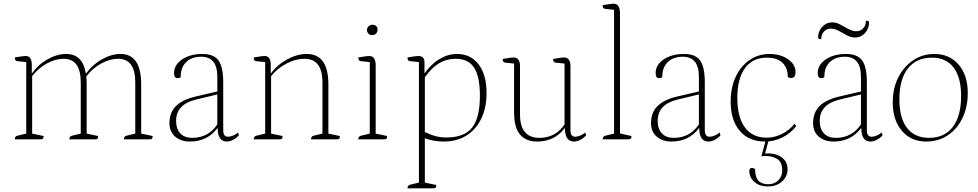

<svg xmlns="http://www.w3.org/2000/svg" viewBox="-20 -754 5292 1039"><path d="M60 0Q60 -17 76 -20L122 -31V-418L74 -423Q60 -424 60 -443Q89 -448 100.5 -449.5Q112 -451 119 -451Q152 -451 152 -404V-358H154Q187 -405 238 -433.5Q289 -462 338 -462Q427 -462 444 -358H447Q481 -405 532.5 -433.5Q584 -462 632 -462Q744 -462 744 -297V-31L806 -18Q806 -8 803 -4Q800 0 791 0H650Q650 -17 666 -20L712 -31V-308Q712 -436 619 -436Q574 -436 527 -410Q480 -384 447 -340Q449 -320 449 -297V-31L511 -18Q511 -8 508 -4Q505 0 496 0H355Q355 -17 371 -20L417 -31V-308Q417 -436 324 -436Q280 -436 233.5 -410.5Q187 -385 154 -342V-31L216 -18Q216 -8 213 -4Q210 0 199 0Z M1007 12Q959 12 928 -14.5Q897 -41 897 -88Q897 -145 932 -180Q967 -215 1040 -232L1156 -259V-339Q1156 -447 1069 -447Q1017 -447 987 -417.5Q957 -388 958 -337Q954 -333 949.5 -332Q945 -331 941 -331Q922 -331 922 -358Q922 -403 965.5 -432.5Q1009 -462 1075 -462Q1137 -462 1162.5 -427Q1188 -392 1188 -308V-49Q1188 -14 1214 -14Q1226 -14 1241.5 -20.5Q1257 -27 1268 -37L1273 -22Q1260 -7 1242 2.5Q1224 12 1208 12Q1158 12 1158 -60H1156Q1102 12 1007 12ZM1019 -8Q1108 -8 1156 -81V-243L1040 -215Q933 -189 933 -100Q933 -56 956 -32Q979 -8 1019 -8Z M1353 0Q1353 -17 1369 -20L1415 -31V-418L1367 -423Q1353 -424 1353 -443Q1382 -448 1393.5 -449.5Q1405 -451 1412 -451Q1445 -451 1445 -404V-358H1447Q1482 -405 1535.5 -433.5Q1589 -462 1640 -462Q1757 -462 1757 -297V-31L1819 -18Q1819 -8 1816 -4Q1813 0 1804 0H1663Q1663 -17 1679 -20L1725 -31V-308Q1725 -436 1627 -436Q1580 -436 1531 -410.5Q1482 -385 1447 -342V-31L1509 -18Q1509 -8 1506 -4Q1503 0 1492 0Z M1919 0Q1919 -17 1935 -20L1981 -31V-418L1933 -423Q1919 -424 1919 -443Q1948 -448 1959.5 -449.5Q1971 -451 1978 -451Q2013 -451 2013 -400V-31L2075 -18Q2075 -8 2072 -4Q2069 0 2058 0ZM1994 -564Q1981 -564 1973.5 -572Q1966 -580 1966 -592Q1966 -604 1975 -612Q1984 -620 1994 -620Q2023 -620 2023 -592Q2023 -580 2014.5 -572Q2006 -564 1994 -564Z M2185 265Q2185 249 2201 245L2247 234V-418L2199 -423Q2185 -424 2185 -443Q2214 -448 2226 -449.5Q2238 -451 2245 -451Q2277 -451 2277 -417V-359H2279Q2315 -409 2360 -435.5Q2405 -462 2453 -462Q2527 -462 2570 -405.5Q2613 -349 2613 -251Q2613 -171 2584.5 -112Q2556 -53 2504 -20.5Q2452 12 2381 12Q2327 12 2279 -6V234L2341 247Q2341 257 2338 261Q2335 265 2324 265ZM2396 -10Q2492 -10 2534.5 -63Q2577 -116 2577 -236Q2577 -340 2545.5 -388Q2514 -436 2446 -436Q2397 -436 2356.5 -412Q2316 -388 2279 -336V-39Q2320 -21 2343.5 -15.5Q2367 -10 2396 -10Z M2886 12Q2827 12 2794.5 -25.5Q2762 -63 2762 -146V-410L2714 -415Q2700 -416 2700 -435Q2729 -440 2740.5 -441.5Q2752 -443 2759 -443Q2794 -443 2794 -396V-135Q2794 -70 2821 -39Q2848 -8 2898 -8Q2987 -8 3035 -81V-410L2987 -415Q2973 -416 2973 -435Q3002 -440 3013.5 -441.5Q3025 -443 3032 -443Q3067 -443 3067 -396V-49Q3067 -14 3093 -14Q3105 -14 3120.5 -20.5Q3136 -27 3147 -37L3152 -22Q3139 -7 3121 2.5Q3103 12 3087 12Q3037 12 3037 -60H3035Q2981 12 2886 12Z M3241 0Q3241 -16 3257 -20L3303 -31V-701L3255 -706Q3241 -707 3241 -726Q3270 -731 3281.5 -732.5Q3293 -734 3300 -734Q3335 -734 3335 -683V-32L3397 -18Q3397 -8 3394 -4Q3391 0 3380 0Z M3613 12Q3565 12 3534 -14.5Q3503 -41 3503 -88Q3503 -145 3538 -180Q3573 -215 3646 -232L3762 -259V-339Q3762 -447 3675 -447Q3623 -447 3593 -417.5Q3563 -388 3564 -337Q3560 -333 3555.5 -332Q3551 -331 3547 -331Q3528 -331 3528 -358Q3528 -403 3571.5 -432.5Q3615 -462 3681 -462Q3743 -462 3768.5 -427Q3794 -392 3794 -308V-49Q3794 -14 3820 -14Q3832 -14 3847.5 -20.5Q3863 -27 3874 -37L3879 -22Q3866 -7 3848 2.5Q3830 12 3814 12Q3764 12 3764 -60H3762Q3708 12 3613 12ZM3625 -8Q3714 -8 3762 -81V-243L3646 -215Q3539 -189 3539 -100Q3539 -56 3562 -32Q3585 -8 3625 -8Z M4120 12Q4033 12 3983.5 -45.5Q3934 -103 3934 -204Q3934 -280 3961 -338Q3988 -396 4036 -429Q4084 -462 4145 -462Q4184 -462 4216 -449Q4248 -436 4266.5 -414Q4285 -392 4285 -364Q4285 -332 4261 -332Q4251 -332 4243 -337Q4243 -387 4214 -414.5Q4185 -442 4130 -442Q4053 -442 4011.5 -385.5Q3970 -329 3970 -224Q3970 -120 4011 -64.5Q4052 -9 4129 -9Q4171 -9 4212 -29.5Q4253 -50 4279 -84L4289 -72Q4259 -33 4214.5 -10.5Q4170 12 4120 12ZM4134 255Q4091 255 4063 231Q4035 207 4035 170Q4035 155 4049 155Q4059 155 4066 161Q4066 204 4084 223.5Q4102 243 4138 243Q4170 243 4191.5 222Q4213 201 4213 169Q4213 122 4185.5 106Q4158 90 4121 90Q4114 90 4108.5 90.5Q4103 91 4100 92L4125 0H4141L4120 77Q4130 76 4137 76Q4163 76 4187 85Q4211 94 4226.5 113Q4242 132 4242 164Q4242 185 4230 206Q4218 227 4194 241Q4170 255 4134 255Z M4490 12Q4442 12 4411 -14.5Q4380 -41 4380 -88Q4380 -145 4415 -180Q4450 -215 4523 -232L4639 -259V-339Q4639 -447 4552 -447Q4500 -447 4470 -417.5Q4440 -388 4441 -337Q4437 -333 4432.5 -332Q4428 -331 4424 -331Q4405 -331 4405 -358Q4405 -403 4448.5 -432.5Q4492 -462 4558 -462Q4620 -462 4645.5 -427Q4671 -392 4671 -308V-49Q4671 -14 4697 -14Q4709 -14 4724.5 -20.5Q4740 -27 4751 -37L4756 -22Q4743 -7 4725 2.5Q4707 12 4691 12Q4641 12 4641 -60H4639Q4585 12 4490 12ZM4502 -8Q4591 -8 4639 -81V-243L4523 -215Q4416 -189 4416 -100Q4416 -56 4439 -32Q4462 -8 4502 -8ZM4475 -599Q4453 -599 4438.5 -583Q4424 -567 4424 -542Q4407 -542 4407 -551Q4407 -585 4429.5 -609Q4452 -633 4483 -633Q4506 -633 4527.5 -621Q4549 -609 4571 -597Q4593 -585 4615 -585Q4637 -585 4651.5 -601Q4666 -617 4666 -642Q4683 -642 4683 -633Q4683 -599 4661 -575Q4639 -551 4607 -551Q4585 -551 4563 -563Q4541 -575 4519.5 -587Q4498 -599 4475 -599Z M4992 12Q4910 12 4860.5 -46Q4811 -104 4811 -200Q4811 -275 4840.5 -334Q4870 -393 4921 -427.5Q4972 -462 5036 -462Q5118 -462 5167.5 -404.5Q5217 -347 5217 -251Q5217 -174 5188 -114.5Q5159 -55 5108.5 -21.5Q5058 12 4992 12ZM5008 -8Q5091 -8 5136 -67Q5181 -126 5181 -234Q5181 -335 5140.5 -388.5Q5100 -442 5023 -442Q4939 -442 4893 -383.5Q4847 -325 4847 -217Q4847 -115 4888.5 -61.5Q4930 -8 5008 -8Z"/></svg>

Font: Petrona Thin
Style: Regular
Weight: 100
Designer: Ringo R. Seeber
Foundry: Ringo R. Seeber
Version: Version 2.001; ttfautohint (v1.8.3)